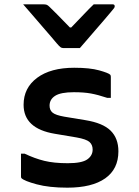

<svg xmlns="http://www.w3.org/2000/svg" viewBox="-20 -858 640 887"><path d="M349 -636H272Q265 -636 259.5 -640Q254 -644 242 -658Q235 -667 217 -687.5Q199 -708 176 -735Q153 -762 129.5 -789Q106 -816 87 -838H179Q190 -838 195.5 -836Q201 -834 208 -827Q219 -817 242.5 -793Q266 -769 303 -731H309Q344 -767 368 -792.5Q392 -818 413 -838H500Q510 -838 510 -829Q510 -825 507 -820.5Q504 -816 491 -801Q480 -788 460.5 -765Q441 -742 419 -717Q397 -692 378.5 -670Q360 -648 349 -636ZM293 -104Q358 -104 383 -121.5Q408 -139 408 -167Q408 -189 393.5 -202Q379 -215 334 -223L233 -240Q89 -264 89 -374Q89 -452 151.5 -498.5Q214 -545 323 -545Q395 -545 438 -533Q481 -521 489 -513Q492 -510 492 -503V-406H475Q433 -420 400.5 -426Q368 -432 321 -432Q261 -432 235 -415.5Q209 -399 209 -370Q209 -349 223 -337.5Q237 -326 277 -319L374 -303Q455 -290 491 -254.5Q527 -219 527 -159Q527 -77 466 -34Q405 9 291 9Q207 9 149.5 -6.5Q92 -22 79 -35Q77 -37 77 -43V-148H94Q140 -126 184.5 -115Q229 -104 293 -104Z"/></svg>

Font: Recursive Mn Lnr St SmB
Style: Regular
Weight: 600
Monospace: yes
Version: Version 1.079;hotconv 1.0.112;makeotfexe 2.5.65598; ttfautoh